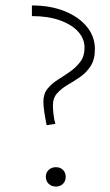

<svg xmlns="http://www.w3.org/2000/svg" viewBox="-20 -680 405 704"><path d="M151 -221Q147 -240 143 -265.5Q139 -291 139 -307Q139 -336 154.5 -355Q170 -374 192.5 -388Q215 -402 237 -417.5Q259 -433 274.5 -453.5Q290 -474 290 -505Q290 -538 266.5 -564Q243 -590 199.5 -605.5Q156 -621 97 -621V-660Q165 -660 217 -639Q269 -618 298.5 -582Q328 -546 328 -500Q328 -462 312.5 -438Q297 -414 274 -398Q251 -382 228.5 -369Q206 -356 190 -338.5Q174 -321 174 -294Q174 -281 176 -262Q178 -243 183 -226ZM185 4Q169 4 158.5 -6Q148 -16 148 -32Q148 -47 158.5 -57Q169 -67 185 -67Q201 -67 211 -57Q221 -47 221 -32Q221 -16 211 -6Q201 4 185 4Z"/></svg>

Font: Ysabeau Office ExtraLight
Style: Regular
Weight: 250
Designer: Christian Thalmann (Catharsis Fonts)
Version: Version 2.001;gftools[0.9.30]; featfreeze: tnum,lnum,ss02